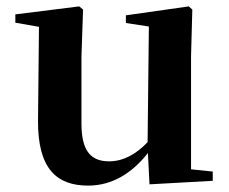

<svg xmlns="http://www.w3.org/2000/svg" viewBox="-20 -565 718 601"><path d="M448 12 646 1V-28L578 -35V-389L582 -535L571 -545L374 -517V-493L446 -482L442 -120C407 -83 366 -60 322 -60C267 -60 235 -89 235 -178V-389L240 -535L228 -545L28 -520V-494L102 -481L99 -188C98 -37 157 16 256 16C333 16 395 -25 443 -86Z"/></svg>

Font: Noto Serif SC
Style: Bold
Weight: 700
Designer: Ryoko NISHIZUKA 西塚涼子 (kana & ideographs); Frank Grießhammer (Latin, Greek & Cyrillic); Wenlong ZHANG 张文龙 (bopomofo); San
Foundry: Adobe
Version: Version 2.001;hotconv 1.1.0;makeotfexe 2.6.0